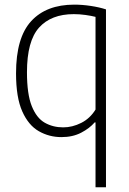

<svg xmlns="http://www.w3.org/2000/svg" viewBox="-20 -568 542 808"><path d="M382 220V-53H378.5Q357 -28 321.5 -9.5Q286 9 238.5 9Q187 9 143.5 -15.8Q100 -40.5 73.8 -99Q47.5 -157.5 47.5 -259.5Q47.5 -409.5 111.2 -479Q175 -548.5 292.5 -548.5Q326.5 -548.5 362.5 -543Q398.5 -537.5 426 -528.5V220ZM246 -32Q284.5 -32 321.8 -50.8Q359 -69.5 382 -107V-497Q364.5 -501.5 339.8 -505Q315 -508.5 290.5 -508.5Q195.5 -508.5 144.5 -452Q93.5 -395.5 93.5 -264Q93.5 -171.5 113.8 -121.2Q134 -71 168.5 -51.5Q203 -32 246 -32Z"/></svg>

Font: Encode Sans SemiCondensed SemiCondensed ExtraLight
Style: Regular
Weight: 200
Width: 4
Designer: Multiple Designers
Foundry: Impallari Type
Version: Version 3.000; ttfautohint (v1.8.3) -l 8 -r 50 -G 200 -x 14 